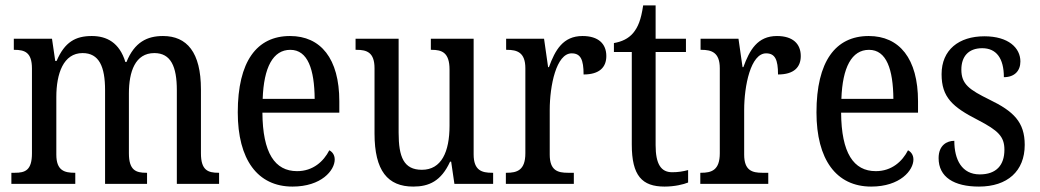

<svg xmlns="http://www.w3.org/2000/svg" viewBox="-20 -679 3839 709"><path d="M22 0H258V-41H256C218 -41 188 -49 188 -108V-321C188 -407 214 -483 285 -483C346 -483 368 -433 368 -346V0H523V-41H520C482 -41 456 -50 456 -113V-334C456 -414 479 -483 550 -483C611 -483 633 -433 633 -346V0H789V-41H787C748 -41 722 -50 722 -113V-349C722 -486 670 -546 582 -546C524 -546 477 -524 447 -450H443C421 -522 374 -546 319 -546C259 -546 219 -524 189 -454H184L172 -536H31V-495H33C71 -495 98 -486 98 -426V-113C98 -50 73 -41 35 -41H22Z M1060 10C1167 10 1216 -50 1216 -90C1216 -108 1206 -119 1196 -124C1175 -83 1136 -47 1077 -47C995 -47 950 -114 949 -263H1233V-305C1233 -463 1164 -546 1051 -546C928 -546 858 -452 858 -264C858 -90 931 10 1060 10ZM1142 -314H950C954 -430 988 -495 1052 -495C1117 -495 1141 -422 1142 -314Z M1506 10C1564 10 1609 -10 1642 -82H1646L1658 0H1801V-41H1797C1760 -41 1729 -49 1729 -109V-536H1571V-495H1574C1611 -495 1640 -486 1640 -422V-215C1640 -118 1610 -52 1538 -52C1471 -52 1452 -99 1452 -189V-536H1293V-495H1297C1334 -495 1363 -486 1363 -427V-186C1363 -48 1412 10 1506 10Z M1848 0H2099V-41H2077C2040 -41 2010 -49 2010 -108V-273C2010 -362 2034 -482 2091 -482C2124 -482 2135 -459 2135 -404C2194 -404 2219 -431 2219 -472C2219 -517 2190 -546 2131 -546C2059 -546 2030 -494 2007 -431H2004L1989 -536H1849V-495H1852C1889 -495 1920 -486 1920 -427V-113C1920 -50 1889 -41 1851 -41H1848Z M2434 10C2471 10 2504 2 2521 -5V-51C2502 -46 2485 -43 2462 -43C2421 -43 2401 -73 2401 -143V-487H2513V-536H2401V-659H2355C2347 -605 2336 -579 2318 -557C2300 -536 2276 -525 2247 -520V-487H2313V-145C2313 -30 2351 10 2434 10Z M2566 0H2817V-41H2795C2758 -41 2728 -49 2728 -108V-273C2728 -362 2752 -482 2809 -482C2842 -482 2853 -459 2853 -404C2912 -404 2937 -431 2937 -472C2937 -517 2908 -546 2849 -546C2777 -546 2748 -494 2725 -431H2722L2707 -536H2567V-495H2570C2607 -495 2638 -486 2638 -427V-113C2638 -50 2607 -41 2569 -41H2566Z M3197 10C3304 10 3353 -50 3353 -90C3353 -108 3343 -119 3333 -124C3312 -83 3273 -47 3214 -47C3132 -47 3087 -114 3086 -263H3370V-305C3370 -463 3301 -546 3188 -546C3065 -546 2995 -452 2995 -264C2995 -90 3068 10 3197 10ZM3279 -314H3087C3091 -430 3125 -495 3189 -495C3254 -495 3278 -422 3279 -314Z M3595 10C3700 10 3764 -47 3764 -144C3764 -228 3723 -268 3634 -311C3559 -348 3530 -368 3530 -422C3530 -469 3555 -501 3607 -501C3659 -501 3687 -464 3687 -394C3726 -394 3748 -417 3748 -452C3748 -502 3704 -545 3615 -545C3521 -545 3457 -495 3457 -405C3457 -320 3497 -284 3591 -236C3666 -197 3689 -175 3689 -126C3689 -69 3659 -35 3598 -35C3532 -35 3504 -89 3504 -159C3477 -159 3446 -143 3446 -95C3446 -25 3503 10 3595 10Z"/></svg>

Font: Noto Serif Sinhala Condensed
Style: Regular
Weight: 400
Width: 3
Designer: Jelle Bosma - Monotype Design Team
Foundry: Monotype Imaging Inc.
Version: Version 2.007